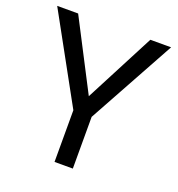

<svg xmlns="http://www.w3.org/2000/svg" viewBox="-129 -818 859 925"><g transform="rotate(20 300.5 -355.5)"><path d="M299.3 -354 484.9 -710.9H591.3L346.2 -265.1V0H252.4V-265.1L7.3 -710.9H114.7Z"/></g></svg>

Font: Roboto-o
Style: o-Regular
Weight: 400
Designer: Google
Version: Version 2.134; 2016; ttfautohint (v1.6)